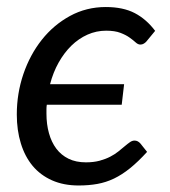

<svg xmlns="http://www.w3.org/2000/svg" viewBox="-20 -534 497 560"><path d="M409 -91Q383 -62.5 359.5 -43.5Q336 -24.5 312.5 -13.2Q289 -2 263.8 2.5Q238.5 7 209.5 7Q165.5 7 131.8 -8Q98 -23 75.2 -50.2Q52.5 -77.5 40.8 -115.8Q29 -154 29 -200Q29 -261.5 48.2 -318Q67.5 -374.5 102 -418Q136.5 -461.5 184.2 -487.5Q232 -513.5 288.5 -513.5Q339 -513.5 373 -495.8Q407 -478 432.5 -444L407 -413Q404 -409.5 399.5 -406.8Q395 -404 389.5 -404Q382.5 -404 375.8 -410.2Q369 -416.5 358.2 -424.2Q347.5 -432 331.2 -438.2Q315 -444.5 289.5 -444.5Q261 -444.5 235.2 -433Q209.5 -421.5 188.2 -400.8Q167 -380 151 -351.5Q135 -323 126 -288.5H342L335 -228.5H116.5Q115.5 -222 115.5 -215.5Q115.5 -209 115.5 -202.5Q115.5 -171.5 122.8 -145.5Q130 -119.5 144.2 -100.5Q158.5 -81.5 180 -71Q201.5 -60.5 230.5 -60.5Q253 -60.5 270.5 -65.2Q288 -70 301.5 -77Q315 -84 325.2 -92.2Q335.5 -100.5 343.8 -107.5Q352 -114.5 358.8 -119.2Q365.5 -124 372.5 -124Q382 -124 389.5 -115.5L409 -91Z"/></svg>

Font: Lato 2
Style: Italic
Weight: 400
Italic angle: -7°
Designer: Lukasz Dziedzic with Adam Twardoch and Botio Nikoltchev
Foundry: tyPoland Lukasz Dziedzic
Version: Version 2.015; 2015-08-06; http://www.latofonts.com/